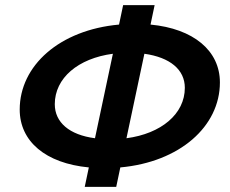

<svg xmlns="http://www.w3.org/2000/svg" viewBox="-20 -730 898 750"><path d="M311 0H434L450 -76C682 -97 839 -236 839 -408C839 -532 736 -618 568 -634L584 -710H461L445 -634C213 -613 57 -474 57 -302C57 -178 158 -92 327 -76ZM702 -387C702 -285 610 -208 474 -190L544 -520C644 -506 702 -458 702 -387ZM194 -323C194 -425 285 -502 421 -520L351 -190C251 -203 194 -252 194 -323Z"/></svg>

Font: Geist SemiBold
Style: Italic
Weight: 600
Italic angle: -12°
Designer: Basement.studio, Andrés Briganti, Mateo Zaragoza
Foundry: Basement.studio, Vercel, Andrés Briganti, Guido Ferreyra, Mateo Zaragoza
Version: Version 1.500